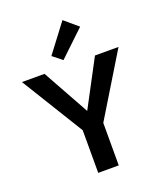

<svg xmlns="http://www.w3.org/2000/svg" viewBox="-164 -1027 965 1134"><g transform="rotate(-20 318.5 -460.0)"><path d="M290 -696 231 -743 365 -920 450 -848ZM384 -267V0H255V-268L15 -658H157L319 -366L474 -658H622Z"/></g></svg>

Font: Ysabeau Infant
Style: Bold
Weight: 700
Designer: Christian Thalmann (Catharsis Fonts)
Version: Version 0.003